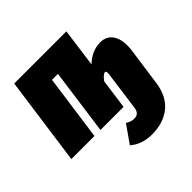

<svg xmlns="http://www.w3.org/2000/svg" viewBox="-206 -701 1093 1093"><g transform="rotate(-45 341.0 -154.0)"><path d="M574.2 -354Q627 -354 652.6 -311Q678.2 -268.1 668 -191.9L641.1 0L636.2 35.2Q622.6 130.9 563 178.5Q503.4 226.1 412.1 226.1Q332 226.1 278.8 180.2L353 74.2Q369.6 83.5 380.4 87.2Q391.1 90.8 405.8 90.8Q424.3 90.8 435.1 79.6Q445.8 68.4 448.2 49.8L455.1 0L481 -189.9Q484.4 -214.8 473.1 -214.8Q459 -214.8 433.1 -181.2L408.2 0H222.2L276.9 -397H229L173.8 0H-12.2L62 -534.2H481.9L450.2 -299.8Q505.9 -354 574.2 -354Z"/></g></svg>

Font: Fira Sans Compressed Heavy
Style: Italic
Weight: 900
Width: 3
Italic angle: -8°
Designer: Carrois Corporate & Edenspiekermann AG
Foundry: Carrois Corporate GbR & Edenspiekermann AG
Version: Version 4.203;PS 004.203;hotconv 1.0.88;makeotf.lib2.5.64775